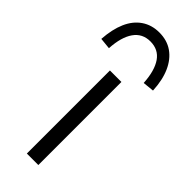

<svg xmlns="http://www.w3.org/2000/svg" viewBox="-274 -777 804 804"><g transform="rotate(45 128.0 -375.5)"><path d="M94 0V-492H162V0ZM25 -555 -25 -560Q-21 -620 -2.5 -662.5Q16 -705 49.5 -728Q83 -751 128 -751Q174 -751 207 -728Q240 -705 259 -662.5Q278 -620 281 -560L231 -555Q227 -624 201.5 -661Q176 -698 128 -698Q81 -698 55 -661Q29 -624 25 -555Z"/></g></svg>

Font: Nunito Sans 8pt Light
Style: Regular
Weight: 300
Version: Version 3.101;gftools[0.9.27]